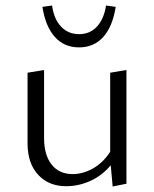

<svg xmlns="http://www.w3.org/2000/svg" viewBox="-20 -672 560 697"><path d="M134 -647 169 -652Q176 -602 202 -575Q228 -548 267 -548Q306 -548 331.5 -575Q357 -602 365 -652L400 -647Q389 -576 355 -538Q321 -500 267 -500Q213 -500 179 -538Q145 -576 134 -647ZM439 -418V-5L389 5L382 -72Q350 -34 307.5 -15Q265 4 220 4Q157 4 118.5 -37.5Q80 -79 80 -152V-408L140 -418V-171Q140 -109 167.5 -74.5Q195 -40 244 -40Q281 -40 317.5 -60.5Q354 -81 380 -121V-408Z"/></svg>

Font: Ysabeau Infant Semilight
Style: Regular
Weight: 300
Designer: Christian Thalmann (Catharsis Fonts)
Version: Version 0.003